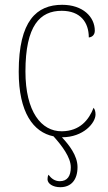

<svg xmlns="http://www.w3.org/2000/svg" viewBox="-20 -562 451 800"><path d="M238 10C328 10 378 -50 378 -85C378 -98 375 -106 370 -113C350 -62 313 -16 238 -15C152 -14 86 -97 86 -264C86 -456 147 -517 237 -517C315 -517 350 -469 350 -406C363 -407 375 -416 375 -434C375 -492 325 -542 239 -542C133 -542 58 -476 58 -263C58 -93 119 -11 203 6C237 44 275 93 275 135C275 171 261 193 229 193C208 193 193 181 182 166C179 172 178 178 178 185C178 203 200 218 231 218C276 218 303 188 303 134C303 86 267 41 238 10Z"/></svg>

Font: Noto Serif SemiCondensed Thin
Style: Regular
Weight: 100
Width: 4
Designer: Monotype Design Team
Foundry: Monotype Imaging Inc.
Version: Version 2.015